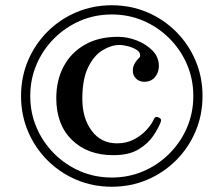

<svg xmlns="http://www.w3.org/2000/svg" viewBox="-20 -733 850 730"><path d="M405 -23Q333 -23 270.5 -49.5Q208 -76 160.5 -123.5Q113 -171 86.5 -233.5Q60 -296 60 -368Q60 -440 86.5 -502.5Q113 -565 160.5 -612.5Q208 -660 270.5 -686.5Q333 -713 405 -713Q477 -713 539.5 -686.5Q602 -660 649.5 -612.5Q697 -565 723.5 -502.5Q750 -440 750 -368Q750 -296 723.5 -233.5Q697 -171 649.5 -123.5Q602 -76 539.5 -49.5Q477 -23 405 -23ZM405 -58Q469 -58 525 -82Q581 -106 624 -149Q667 -192 691 -248Q715 -304 715 -368Q715 -432 691 -488Q667 -544 624 -587Q581 -630 525 -654Q469 -678 405 -678Q341 -678 285 -654Q229 -630 186 -587Q143 -544 119 -488Q95 -432 95 -368Q95 -304 119 -248Q143 -192 186 -149Q229 -106 285 -82Q341 -58 405 -58ZM411 -143Q313 -143 253.5 -201Q194 -259 194 -360Q194 -428 222 -480.5Q250 -533 302.5 -563Q355 -593 428 -593Q465 -593 500.5 -579Q536 -565 560 -540.5Q584 -516 584 -482Q584 -457 569 -439.5Q554 -422 528 -422Q510 -422 497.5 -434Q485 -446 485 -465Q485 -479 492 -491.5Q499 -504 510 -514Q513 -517 513 -522Q513 -535 499.5 -543.5Q486 -552 467.5 -557Q449 -562 434 -562Q403 -562 370 -542Q337 -522 315 -477Q293 -432 293 -357Q293 -284 328.5 -236Q364 -188 425 -188Q461 -188 489.5 -203Q518 -218 537.5 -239.5Q557 -261 565 -280Q571 -293 584 -286Q596 -281 591 -269Q583 -247 563 -217Q543 -187 506.5 -165Q470 -143 411 -143Z"/></svg>

Font: Zen Antique
Style: Regular
Weight: 400
Designer: Yoshimichi Ohira
Foundry: Positype
Version: Version 1.001